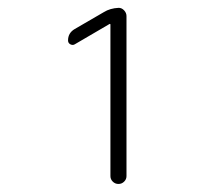

<svg xmlns="http://www.w3.org/2000/svg" viewBox="-20 -750 540 478"><path d="M166 -639.6Q161.1 -636.7 155.3 -639.6Q149.4 -642.6 149.4 -649.4Q149.4 -668 166 -677.7L238.3 -719.7Q253.9 -729.5 275.4 -730.5Q283.2 -730.5 289.1 -724.1Q294.9 -717.8 294.9 -710V-311.5Q294.9 -303.7 289.1 -297.9Q283.2 -292 274.9 -292Q266.6 -292 260.7 -297.9Q254.9 -303.7 254.9 -311.5V-689.5L253.9 -690.4H252.9Z"/></svg>

Font: Rounded Mgen+ 1mn light
Style: Regular
Weight: 200
Designer: [Source Han Sans]
Ryoko NISHIZUKA  (kana & ideographs); Paul D. Hunt (Latin, Greek & Cyrillic); Wenlong ZHANG  (bopomofo
Version: Version 1.059.20150602